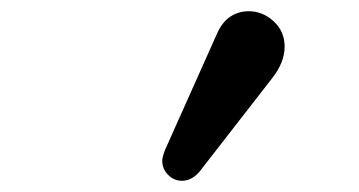

<svg xmlns="http://www.w3.org/2000/svg" viewBox="-20 -854 640 342"><path d="M304 -532Q290 -532 279.5 -542.5Q269 -553 269 -568Q269 -574 274 -587L367 -795Q376 -815 390.5 -824.5Q405 -834 423 -834Q448 -834 467.5 -816Q487 -798 487 -771Q487 -743 465 -715L336 -549Q322 -532 304 -532Z"/></svg>

Font: Lebkuchenwelt
Style: Regular
Weight: 400
Designer: Vernon Adams
Foundry: Gereon Berster
Version: Version 1.000;PS 001.001;hotconv 1.0.56 